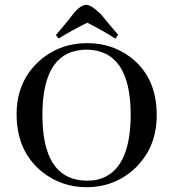

<svg xmlns="http://www.w3.org/2000/svg" viewBox="-20 -777 728 807"><path d="M346.7 -595.7Q227.5 -595.7 141.6 -517.6Q49.8 -431.6 49.8 -296.9Q49.8 -140.6 158.2 -53.7Q239.3 9.8 343.8 9.8Q461.9 9.8 546.9 -69.3Q638.7 -156.2 638.7 -293Q638.7 -454.1 526.4 -538.1Q448.2 -595.7 346.7 -595.7ZM346.7 -17.6Q170.9 -17.6 159.2 -257.8Q158.2 -275.4 158.2 -293Q158.2 -545.9 315.4 -566.4Q330.1 -568.4 343.8 -568.4Q528.3 -566.4 529.3 -296.9Q529.3 -57.6 391.6 -22.5Q370.1 -17.6 346.7 -17.6ZM464.8 -614.3 476.6 -630.9Q463.9 -644.5 404.3 -716.8Q367.2 -753.9 344.7 -756.8Q319.3 -756.8 290 -721.7Q284.2 -713.9 270.5 -696.3Q237.3 -655.3 214.8 -629.9L226.6 -615.2Q276.4 -646.5 346.7 -681.6Q419.9 -644.5 464.8 -614.3Z"/></svg>

Font: Abhaya Libre Medium
Style: Regular
Weight: 500
Designer: Pushpananda Ekanayake, Sol Matas, Pathum Egodawatta
Foundry: Mooniak
Version: Version 1.050 ; ttfautohint (v1.6)